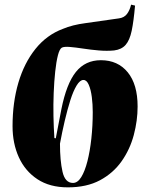

<svg xmlns="http://www.w3.org/2000/svg" viewBox="-20 -794 641 826"><path d="M272 12Q194 12 141 -23Q88 -58 61 -117.5Q34 -177 34 -251Q34 -353 59 -438Q84 -523 132.5 -583.5Q181 -644 251 -670Q291 -687 348 -694.5Q405 -702 492 -715Q514 -718 526 -733.5Q538 -749 544 -774L561 -770Q555 -702 546.5 -661.5Q538 -621 520.5 -601Q503 -581 471 -577Q440 -574 405 -577Q370 -580 337.5 -585Q305 -590 280.5 -592Q256 -594 246 -589Q236 -583 229 -555.5Q222 -528 217.5 -486Q213 -444 211 -394.5Q209 -345 210 -294.5Q211 -244 214 -200L220 -199L244 -324Q266 -434 306.5 -484.5Q347 -535 414 -535Q487 -535 529.5 -483Q572 -431 572 -336Q572 -275 555.5 -213Q539 -151 503 -100Q467 -49 410 -18.5Q353 12 272 12ZM339 -450Q324 -450 309.5 -426Q295 -402 282.5 -362.5Q270 -323 258.5 -274Q247 -225 238 -176Q238 -103 249 -55Q260 -7 294 -7Q314 -7 329.5 -32Q345 -57 356 -100Q367 -143 373 -198Q379 -253 379 -312Q379 -345 375 -376.5Q371 -408 362 -429Q353 -450 339 -450Z"/></svg>

Font: Literata 72pt ExtraBold
Style: Italic
Weight: 800
Italic angle: -2°
Designer: Latin by Veronika Burian and Jose Scaglione. Greek by Irene Vlachou. Cyrillic by Vera Evstafieva
Foundry: TypeTogether
Version: Version 3.002